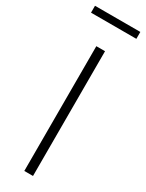

<svg xmlns="http://www.w3.org/2000/svg" viewBox="-229 -885 697 917"><g transform="rotate(30 120.0 -426.0)"><path d="M97 0V-688H145V0ZM-5 -814V-852H245V-814Z"/></g></svg>

Font: Saira Semi Condensed ExtraLight
Style: Regular
Weight: 200
Width: 4
Designer: Hector Gatti with collaboration of the Omnibus-Type team
Foundry: Omnibus-Type
Version: Version 1.001; ttfautohint (v1.8)